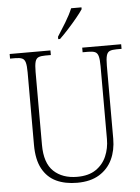

<svg xmlns="http://www.w3.org/2000/svg" viewBox="-61 -978 753 1036"><g transform="rotate(-5 315.0 -460.5)"><path d="M315 10Q250 10 202 -12.5Q154 -35 127 -84.5Q100 -134 100 -214V-607Q100 -643 95 -660.5Q90 -678 77 -683.5Q64 -689 40 -689H12V-714H233V-689H203Q179 -689 166 -683.5Q153 -678 148 -660Q143 -642 143 -605V-210Q143 -112 190.5 -67Q238 -22 318 -22Q380 -22 419 -48.5Q458 -75 476.5 -118Q495 -161 495 -211V-606Q495 -642 490 -660Q485 -678 472 -683.5Q459 -689 435 -689H405V-714H616V-689H589Q565 -689 552 -683.5Q539 -678 534 -660Q529 -642 529 -605V-210Q529 -147 505.5 -97.5Q482 -48 434.5 -19Q387 10 315 10ZM280 -784Q302 -818 326 -857.5Q350 -897 364 -931H420V-921Q409 -904 386 -876Q363 -848 337 -819.5Q311 -791 290 -771H280Z"/></g></svg>

Font: Noto Serif Georgian SemiCondensed ExtraLight
Style: Regular
Weight: 200
Width: 4
Designer: Monotype Design Team, Akaki Razmadze
Foundry: Google LLC
Version: Version 2.003; ttfautohint (v1.8.4.7-5d5b)